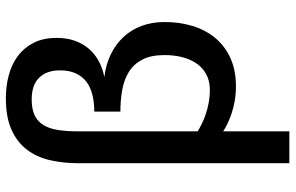

<svg xmlns="http://www.w3.org/2000/svg" viewBox="-190 -592 973 632"><g transform="rotate(-90 296.0 -275.5)"><path d="M540 -220.2Q540 -170.4 526.9 -127.4Q513.7 -84.5 487.3 -52.7Q460.9 -21 421.1 -2.9Q381.3 15.1 328.1 15.1Q303.2 15.1 280.8 11.2Q258.3 7.3 239.5 1Q220.7 -5.4 205.6 -12.7Q190.4 -20 180.2 -26.9V190.9H75.2V-502Q75.2 -553.7 85.4 -597.7Q95.7 -641.6 120.6 -673.8Q145.5 -706.1 186.5 -724.1Q227.5 -742.2 289.1 -742.2Q329.6 -742.2 365.7 -732.4Q401.9 -722.7 429 -702.1Q456.1 -681.6 471.9 -650.1Q487.8 -618.7 487.8 -575.2Q487.8 -542 478.5 -515.6Q469.2 -489.3 452.4 -469.5Q435.5 -449.7 411.9 -436.8Q388.2 -423.8 358.9 -418Q400.4 -413.1 433.8 -396.7Q467.3 -380.4 491 -354.7Q514.6 -329.1 527.3 -295.2Q540 -261.2 540 -220.2ZM180.2 -110.8Q190.4 -104.5 204.6 -97.4Q218.8 -90.3 235.8 -84.5Q252.9 -78.6 273.7 -74.7Q294.4 -70.8 317.9 -70.8Q344.7 -70.8 366 -81.5Q387.2 -92.3 401.6 -111.8Q416 -131.3 423.6 -158.9Q431.2 -186.5 431.2 -220.2Q431.2 -264.2 416.7 -292.2Q402.3 -320.3 377.2 -336.4Q352.1 -352.5 318.1 -358.9Q284.2 -365.2 245.1 -365.2V-451.2Q274.9 -451.2 300 -457.3Q325.2 -463.4 343 -476.8Q360.8 -490.2 370.8 -511.7Q380.9 -533.2 380.9 -564Q380.9 -607.9 356.7 -632.6Q332.5 -657.2 285.2 -657.2Q252.9 -657.2 232.4 -647.2Q211.9 -637.2 200.4 -617.9Q189 -598.6 184.6 -570.6Q180.2 -542.5 180.2 -505.9Z"/></g></svg>

Font: Clear Sans Medium
Style: Regular
Weight: 500
Foundry: Intel Corporation
Version: Version 1.00